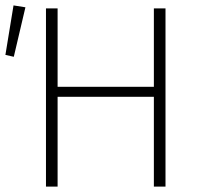

<svg xmlns="http://www.w3.org/2000/svg" viewBox="-43 -690 730 710"><path d="M127 0H170V-332H526V0H569V-659H526V-369H170V-659H127ZM8 -480 51 -663 7 -670 -23 -487Z"/></svg>

Font: Source Sans Pro Light
Style: Regular
Weight: 300
Designer: Paul D. Hunt
Foundry: Adobe Systems Incorporated
Version: Version 3.006;hotconv 1.0.111;makeotfexe 2.5.65597